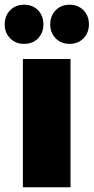

<svg xmlns="http://www.w3.org/2000/svg" viewBox="-36 -794 397 814"><path d="M61 -544H263V0H61ZM66 -774Q103 -774 125.5 -750.5Q148 -727 148 -691Q148 -655 125.5 -631.5Q103 -608 66 -608Q30 -608 7 -631.5Q-16 -655 -16 -690Q-16 -727 7 -750.5Q30 -774 66 -774ZM259 -774Q295 -774 318 -750.5Q341 -727 341 -691Q341 -655 318 -631.5Q295 -608 259 -608Q223 -608 200 -631.5Q177 -655 177 -690Q177 -727 200 -750.5Q223 -774 259 -774Z"/></svg>

Font: Alexandria ExtraBold
Style: Regular
Weight: 800
Designer: Mohamed Gaber
Foundry: Kief Type Foundry
Version: Version 5.100